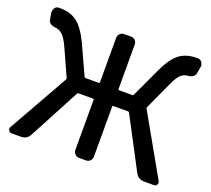

<svg xmlns="http://www.w3.org/2000/svg" viewBox="-126 -912 1179 1073"><g transform="rotate(20 463.5 -375.0)"><path d="M703.1 -396.5Q701.2 -391.6 703.1 -387.7L905.3 -30.3Q908.2 -25.4 908.2 -20Q908.2 -14.6 905.3 -9.8Q899.4 0 887.7 0H830.1Q794.9 0 778.3 -30.3L618.2 -334Q616.2 -337.9 611.3 -337.9H523.4Q518.6 -337.9 518.6 -334V-35.2Q518.6 -20.5 508.8 -10.3Q499 0 484.4 0H442.4Q428.7 0 418.5 -10.3Q408.2 -20.5 408.2 -35.2V-334Q408.2 -337.9 403.3 -337.9H316.4Q311.5 -337.9 309.6 -334L148.4 -30.3Q131.8 0 97.7 0H41Q29.3 0 23.4 -10.3Q17.6 -20.5 23.4 -30.3L224.6 -386.7Q226.6 -390.6 225.6 -394.5L153.3 -554.7Q130.9 -603.5 110.8 -621.1Q90.8 -638.7 66.4 -639.6Q51.8 -640.6 40 -648.4Q28.3 -656.2 26.4 -668.9L19.5 -708Q19.5 -711.9 19.5 -714.8Q19.5 -726.6 25.4 -736.3Q33.2 -749 47.9 -750Q53.7 -750 59.6 -750Q117.2 -750 157.2 -721.2Q197.3 -692.4 235.4 -614.3L317.4 -435.5Q319.3 -431.6 323.2 -431.6H403.3Q408.2 -431.6 408.2 -436.5V-701.2Q408.2 -715.8 418.5 -726.1Q428.7 -736.3 442.4 -736.3H484.4Q499 -736.3 508.8 -726.1Q518.6 -715.8 518.6 -701.2V-436.5Q518.6 -431.6 523.4 -431.6H603.5Q608.4 -431.6 609.4 -435.5L692.4 -614.3Q729.5 -692.4 770 -721.2Q810.5 -750 868.2 -750Q874 -750 880.9 -750Q894.5 -748 902.3 -735.4Q908.2 -726.6 908.2 -715.8Q908.2 -711.9 907.2 -708L900.4 -668.9Q897.5 -656.2 886.2 -648.4Q875 -640.6 860.4 -639.6Q835 -638.7 815.9 -621.1Q796.9 -603.5 775.4 -554.7Z"/></g></svg>

Font: Gen Jyuu GothicL Medium
Style: Regular
Weight: 500
Designer: [Source Han Sans]
Ryoko NISHIZUKA  (kana & ideographs); Paul D. Hunt (Latin, Greek & Cyrillic); Wenlong ZHANG  (bopomofo
Version: Version 1.002.20150607